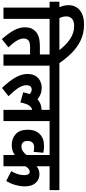

<svg xmlns="http://www.w3.org/2000/svg" viewBox="570 -1506 954 2135"><g transform="rotate(90 1047.5 -439.0)"><path d="M65 -513H0V-622H61Q51 -644 44.5 -669.5Q38 -695 38 -723Q38 -801 94 -848.5Q150 -896 255 -896Q352 -896 430.5 -858Q509 -820 572 -756Q635 -692 687 -615H543Q484 -694 415.5 -740Q347 -786 271 -786Q216 -786 189.5 -762.5Q163 -739 163 -699Q163 -676 168.5 -656.5Q174 -637 181 -622H267V-513H190V0H65Z M711 -513V0H586V-296H516Q477 -296 458 -291.5Q439 -287 427 -275Q409 -258 409 -225Q409 -188 433.5 -147Q458 -106 507 -55L416 18Q360 -44 322 -108.5Q284 -173 284 -240Q284 -278 295.5 -306.5Q307 -335 327 -354Q353 -380 393 -392.5Q433 -405 507 -405H586V-513H254V-622H787V-513Z M774 -513V-622H1404V-513H1327V0H1202V-319Q1178 -315 1156 -288Q1134 -261 1120 -188L1007 -220Q1015 -259 1027 -290Q1016 -301 1003.5 -307.5Q991 -314 976 -314Q952 -314 940 -298Q928 -282 928 -259Q928 -211 959 -164.5Q990 -118 1050 -56L958 16Q885 -60 844 -129.5Q803 -199 803 -266Q803 -324 826.5 -359Q850 -394 885 -409.5Q920 -425 955 -425Q995 -425 1025 -413.5Q1055 -402 1085 -379Q1132 -422 1202 -424V-513Z M2095 -513H1829V-368Q1867 -400 1918 -400Q1977 -400 2015 -357.5Q2053 -315 2053 -236Q2053 -188 2038.5 -136Q2024 -84 1994 -30L1884 -86Q1903 -119 1915.5 -155.5Q1928 -192 1928 -230Q1928 -292 1889 -292Q1873 -292 1857 -278.5Q1841 -265 1829 -244V0H1704V-126Q1680 -109 1654 -100.5Q1628 -92 1593 -92Q1520 -92 1471.5 -136.5Q1423 -181 1423 -271Q1423 -353 1470 -402Q1517 -451 1600 -451Q1646 -451 1679 -443L1669 -335Q1647 -341 1618 -341Q1584 -341 1566 -322.5Q1548 -304 1548 -270Q1548 -229 1566.5 -214.5Q1585 -200 1609 -200Q1639 -200 1662 -216Q1685 -232 1704 -256V-513H1392V-622H2095Z"/></g></svg>

Font: Noto Sans Condensed
Style: Bold Italic
Weight: 700
Width: 3
Italic angle: -12°
Designer: Monotype Design Team
Foundry: Monotype Imaging Inc.
Version: Version 2.013; ttfautohint (v1.8.4.7-5d5b)